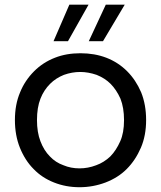

<svg xmlns="http://www.w3.org/2000/svg" viewBox="-20 -782 680 811"><path d="M597.2 -274.9Q597.2 -209.5 575.2 -158.2Q552.2 -105 515.1 -67.9Q479 -31.7 425.8 -11.2Q372.6 8.8 315.9 8.8Q258.3 8.8 208 -11.2Q157.2 -31.2 122.1 -67.9Q85.9 -104 64 -158.2Q43 -210.4 43 -274.9Q43 -340.8 64.9 -392.1Q85 -441.9 124 -481Q161.6 -518.6 211.9 -538.1Q259.8 -557.1 319.8 -557.1Q379.9 -557.1 429.2 -538.1Q479.5 -518.6 517.1 -481Q553.7 -444.3 576.2 -392.1Q597.2 -339.8 597.2 -274.9ZM136.2 -274.9Q136.2 -222.7 150.9 -185.1Q165.5 -146.5 190.9 -121.1Q214.8 -95.7 248 -84Q279.3 -70.8 315.9 -70.8Q351.6 -70.8 386.2 -84Q418.9 -95.7 445.8 -121.1Q470.7 -146.5 487.8 -185.1Q503.9 -220.7 503.9 -274.9Q503.9 -326.7 488.8 -365.2Q471.7 -403.3 446.8 -428.2Q423.3 -451.7 388.2 -465.8Q352.5 -478 318.8 -478Q284.2 -478 250 -465.8Q215.8 -452.1 191.9 -428.2Q165 -401.4 150.9 -365.2Q136.2 -328.1 136.2 -274.9ZM206.1 -607.9 272.9 -762.2H354L267.1 -607.9ZM355 -607.9 426.8 -762.2H506.8L415 -607.9Z"/></svg>

Font: PoppinsZ
Style: Regular
Weight: 400
Designer: Ninad Kale (Devanagari), Jonny Pinhorn (Latin)
Foundry: Indian Type Foundry
Version: Version 3.002;FEAKit 1.0